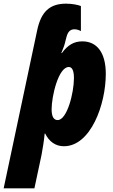

<svg xmlns="http://www.w3.org/2000/svg" viewBox="-76 -789 619 1049"><path d="M127 -623 -56 240H112L151 57C158 19 164 -17 168 -59H171C192 -16 227 10 273 10C420 10 502 -219 502 -385C502 -504 452 -563 374 -563C329 -563 295 -544 262 -499H259C270 -525 278 -546 283 -571L287 -586C295 -618 310 -629 331 -629C346 -629 359 -623 366 -619V-756C351 -762 320 -769 285 -769C194 -769 148 -723 127 -623ZM239 -133C217 -133 206 -153 206 -192C206 -263 243 -423 300 -423C318 -423 328 -403 328 -363C328 -280 290 -133 239 -133Z"/></svg>

Font: Noto Sans Condensed Black
Style: Italic
Weight: 900
Width: 3
Italic angle: -12°
Designer: Monotype Design Team
Foundry: Monotype Imaging Inc.
Version: Version 2.013